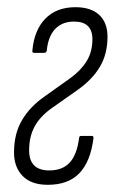

<svg xmlns="http://www.w3.org/2000/svg" viewBox="-20 -508 325 534"><path d="M113 6Q67 6 43 -18.5Q19 -43 19 -84Q19 -136 41 -173.5Q63 -211 103 -239L176 -291Q205 -312 221 -338Q237 -364 237 -399Q237 -448 186 -448Q153 -448 133.5 -427.5Q114 -407 110 -367Q109 -361 102 -361H75Q69 -361 70 -367Q75 -424 106 -456Q137 -488 190 -488Q233 -488 256 -466.5Q279 -445 279 -406Q279 -358 258 -322.5Q237 -287 196 -258L125 -208Q92 -185 76.5 -156.5Q61 -128 61 -90Q61 -34 117 -34Q154 -34 174 -56Q194 -78 200 -124Q200 -130 206 -130H236Q240 -130 240 -124Q232 -59 201 -26.5Q170 6 113 6Z"/></svg>

Font: Sofia Sans Extra Condensed Light
Style: Italic
Weight: 300
Italic angle: -9°
Version: Version 4.100